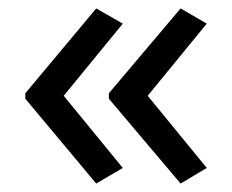

<svg xmlns="http://www.w3.org/2000/svg" viewBox="-20 -491 549 455"><path d="M40 -270 208 -471 271 -435 131 -264 271 -93 208 -56 40 -257ZM238 -270 408 -471 470 -435 330 -264 470 -93 408 -56 238 -257Z"/></svg>

Font: Noto Sans Tifinagh Hawad
Style: Regular
Weight: 400
Designer: JamraPatel
Foundry: JamraPatel LLC
Version: Version 2.006; ttfautohint (v1.8.4.7-5d5b)